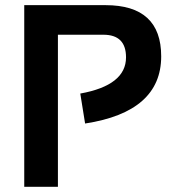

<svg xmlns="http://www.w3.org/2000/svg" viewBox="-20 -718 652 738"><path d="M73.2 0V-698.2H385.7Q599.6 -698.2 599.6 -501.5Q599.6 -288.1 307.1 -243.2L288.6 -358.4Q464.4 -390.1 464.4 -497.6Q464.4 -584.5 377.4 -584.5H202.6V0Z"/></svg>

Font: Voltera
Style: Bold
Weight: 700
Designer: Bernd Montag
Version: Version 1.301